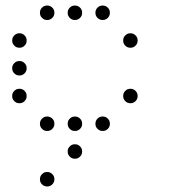

<svg xmlns="http://www.w3.org/2000/svg" viewBox="-20 -496 640 692"><path d="M149 -476Q139 -476 131.5 -468.5Q124 -461 124 -451V-449Q124 -439 131.5 -431.5Q139 -424 149 -424H151Q161 -424 168.5 -431.5Q176 -439 176 -449V-451Q176 -461 168.5 -468.5Q161 -476 151 -476ZM249 -476Q239 -476 231.5 -468.5Q224 -461 224 -451V-449Q224 -439 231.5 -431.5Q239 -424 249 -424H251Q261 -424 268.5 -431.5Q276 -439 276 -449V-451Q276 -461 268.5 -468.5Q261 -476 251 -476ZM349 -476Q339 -476 331.5 -468.5Q324 -461 324 -451V-449Q324 -439 331.5 -431.5Q339 -424 349 -424H351Q361 -424 368.5 -431.5Q376 -439 376 -449V-451Q376 -461 368.5 -468.5Q361 -476 351 -476ZM49 -376Q39 -376 31.5 -368.5Q24 -361 24 -351V-349Q24 -339 31.5 -331.5Q39 -324 49 -324H51Q61 -324 68.5 -331.5Q76 -339 76 -349V-351Q76 -361 68.5 -368.5Q61 -376 51 -376ZM449 -376Q439 -376 431.5 -368.5Q424 -361 424 -351V-349Q424 -339 431.5 -331.5Q439 -324 449 -324H451Q461 -324 468.5 -331.5Q476 -339 476 -349V-351Q476 -361 468.5 -368.5Q461 -376 451 -376ZM49 -276Q39 -276 31.5 -268.5Q24 -261 24 -251V-249Q24 -239 31.5 -231.5Q39 -224 49 -224H51Q61 -224 68.5 -231.5Q76 -239 76 -249V-251Q76 -261 68.5 -268.5Q61 -276 51 -276ZM49 -176Q39 -176 31.5 -168.5Q24 -161 24 -151V-149Q24 -139 31.5 -131.5Q39 -124 49 -124H51Q61 -124 68.5 -131.5Q76 -139 76 -149V-151Q76 -161 68.5 -168.5Q61 -176 51 -176ZM449 -176Q439 -176 431.5 -168.5Q424 -161 424 -151V-149Q424 -139 431.5 -131.5Q439 -124 449 -124H451Q461 -124 468.5 -131.5Q476 -139 476 -149V-151Q476 -161 468.5 -168.5Q461 -176 451 -176ZM149 -76Q139 -76 131.5 -68.5Q124 -61 124 -51V-49Q124 -39 131.5 -31.5Q139 -24 149 -24H151Q161 -24 168.5 -31.5Q176 -39 176 -49V-51Q176 -61 168.5 -68.5Q161 -76 151 -76ZM249 -76Q239 -76 231.5 -68.5Q224 -61 224 -51V-49Q224 -39 231.5 -31.5Q239 -24 249 -24H251Q261 -24 268.5 -31.5Q276 -39 276 -49V-51Q276 -61 268.5 -68.5Q261 -76 251 -76ZM349 -76Q339 -76 331.5 -68.5Q324 -61 324 -51V-49Q324 -39 331.5 -31.5Q339 -24 349 -24H351Q361 -24 368.5 -31.5Q376 -39 376 -49V-51Q376 -61 368.5 -68.5Q361 -76 351 -76ZM249 24Q239 24 231.5 31.5Q224 39 224 49V51Q224 61 231.5 68.5Q239 76 249 76H251Q261 76 268.5 68.5Q276 61 276 51V49Q276 39 268.5 31.5Q261 24 251 24ZM149 124Q139 124 131.5 131.5Q124 139 124 149V151Q124 161 131.5 168.5Q139 176 149 176H151Q161 176 168.5 168.5Q176 161 176 151V149Q176 139 168.5 131.5Q161 124 151 124Z"/></svg>

Font: Doto Rounded
Style: Regular
Weight: 400
Monospace: yes
Version: Version 1.000